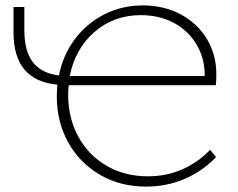

<svg xmlns="http://www.w3.org/2000/svg" viewBox="-20 -684 881 710"><path d="M757 -130 779 -103Q729 -51 663 -22.5Q597 6 520 6Q425 6 350 -37.5Q275 -81 232.5 -157Q190 -233 190 -328Q190 -343 192 -371Q30 -386 30 -564V-658H70V-573Q70 -495 101.5 -454Q133 -413 198 -405Q213 -481 257 -539.5Q301 -598 366 -631Q431 -664 508 -664Q586 -664 648 -631Q710 -598 745 -540Q780 -482 780 -409Q780 -383 778 -369H234Q232 -347 232 -335Q232 -247 270 -178Q308 -109 375 -70.5Q442 -32 527 -32Q595 -32 653.5 -57.5Q712 -83 757 -130ZM238 -403H737V-405Q737 -469 706.5 -520Q676 -571 622.5 -599.5Q569 -628 501 -628Q401 -628 329.5 -566Q258 -504 238 -403Z"/></svg>

Font: Ysabeau SC Light
Style: Regular
Weight: 300
Designer: Christian Thalmann (Catharsis Fonts)
Version: Version 0.003